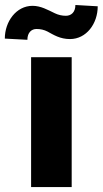

<svg xmlns="http://www.w3.org/2000/svg" viewBox="-66 -761 418 781"><path d="M60.5 -528.3V0H225.6V-528.3ZM240.7 -740.7C240.7 -710.9 223.1 -696.8 202.1 -696.8C186.5 -696.8 171.4 -700.2 157.2 -707C128.4 -720.7 100.1 -737.3 66.4 -737.3C0 -737.3 -46.4 -673.3 -46.4 -604L45.4 -599.1C45.4 -628.9 62.5 -643.1 82.5 -643.1C99.1 -643.1 113.8 -639.6 127 -632.8C152.3 -619.1 178.2 -602.1 218.8 -602.1C285.2 -602.1 331.5 -664.6 331.5 -735.4Z"/></svg>

Font: Vazirmatn Black
Style: Regular
Weight: 900
Designer: Saber Rastikerdar
Foundry: Saber Rastikerdar
Version: Version 33.003